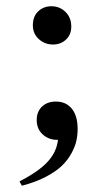

<svg xmlns="http://www.w3.org/2000/svg" viewBox="-20 -425 327 605"><path d="M147 -284.7Q121.1 -284.7 102.3 -301.8Q83.5 -318.8 83.5 -345.7Q83.5 -373 100.3 -389.2Q117.2 -405.3 142.1 -405.3Q168 -405.3 186.3 -387.5Q204.6 -369.6 204.6 -341.3Q204.6 -315.9 188 -300.3Q171.4 -284.7 147 -284.7ZM48.8 160.2 41.5 146.5Q102.5 115.2 130.6 84.2Q158.7 53.2 162.6 15.6H159.2Q133.3 15.6 114.5 -1.5Q95.7 -18.6 95.7 -46.9Q95.7 -73.2 112.3 -89.1Q128.9 -105 156.2 -105Q188 -105 206.3 -82.5Q224.6 -60.1 224.6 -18.6Q224.6 0.5 220.7 18.6Q216.8 36.6 205.1 58.1Q193.4 79.6 174.6 97.7Q155.8 115.7 123.5 132.6Q91.3 149.4 48.8 160.2Z"/></svg>

Font: Elstob 18pt
Style: Regular
Weight: 400
Designer: Peter S. Baker
Version: Version 1.015